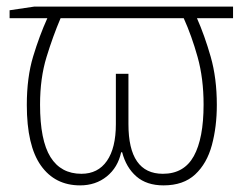

<svg xmlns="http://www.w3.org/2000/svg" viewBox="-20 -550 755 580"><path d="M684 -530V-495H575Q598 -443 616.5 -378.5Q635 -314 635 -233Q635 -167 620 -111.5Q605 -56 569.5 -23Q534 10 474 10Q423 10 392 -17Q361 -44 349 -90H346Q336 -44 302.5 -17Q269 10 222 10Q146 10 103.5 -50Q61 -110 61 -233Q61 -316 80 -379Q99 -442 123 -495H9V-519L83 -530ZM535 -495H163Q140 -441 120.5 -377.5Q101 -314 101 -234Q101 -126 132.5 -75.5Q164 -25 226 -25Q276 -25 303 -64Q330 -103 330 -175V-327H368V-175Q368 -25 472 -25Q536 -25 565.5 -78.5Q595 -132 595 -234Q595 -313 577 -377.5Q559 -442 535 -495Z"/></svg>

Font: Noto Sans Disp ExtLt
Style: Regular
Weight: 200
Designer: Monotype Design Team
Foundry: Monotype Imaging Inc.
Version: Version 2.000;GOOG;noto-source:20170915:90ef993387c0